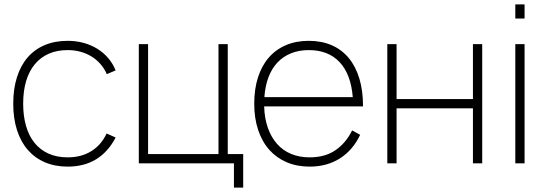

<svg xmlns="http://www.w3.org/2000/svg" viewBox="-20 -740 2477 870"><path d="M287 15Q229.5 15 183.8 -4.5Q138 -24 106 -60.8Q74 -97.5 57 -150.5Q40 -203.5 40 -270Q40 -337 56.8 -390Q73.5 -443 105.2 -479.8Q137 -516.5 183 -535.8Q229 -555 287 -555Q324.5 -555 358.5 -545.8Q392.5 -536.5 420.8 -519Q449 -501.5 470.2 -476.8Q491.5 -452 504 -421L464 -404Q453 -429.5 435.2 -449.8Q417.5 -470 394.8 -484Q372 -498 344.8 -505.5Q317.5 -513 287 -513Q239 -513 201.5 -496.8Q164 -480.5 138 -449.2Q112 -418 98.5 -373Q85 -328 85 -270Q85 -215 97.8 -170Q110.5 -125 136 -93.2Q161.5 -61.5 199.2 -44.2Q237 -27 287 -27Q348 -27 393.2 -54.8Q438.5 -82.5 463 -135L504 -117Q470 -51.5 415.5 -18.2Q361 15 287 15Z M1040 110V0H609V-540H651V-42H970V-540H1012V-42H1082V110Z M1383 -27Q1453 -27 1500.2 -59.5Q1547.5 -92 1575.5 -149L1612 -129Q1578.5 -59 1519.8 -22Q1461 15 1383 15Q1325.5 15 1279.2 -4.8Q1233 -24.5 1200.2 -61.2Q1167.5 -98 1149.8 -151Q1132 -204 1132 -270Q1132 -336.5 1149 -389.5Q1166 -442.5 1198 -479.2Q1230 -516 1275.8 -535.5Q1321.5 -555 1379 -555Q1437.5 -555 1483.2 -535Q1529 -515 1560.5 -476.8Q1592 -438.5 1608.5 -383.5Q1625 -328.5 1625 -258H1177Q1178.5 -203.5 1193.8 -160.5Q1209 -117.5 1235.5 -87.8Q1262 -58 1299.2 -42.5Q1336.5 -27 1383 -27ZM1578.5 -300Q1570 -404 1518.8 -458.5Q1467.5 -513 1379 -513Q1334.5 -513 1298.8 -498.5Q1263 -484 1237.2 -456.8Q1211.5 -429.5 1196.5 -390Q1181.5 -350.5 1178 -300Z M1735 0V-540H1777V-291H2123V-540H2165V0H2123V-249H1777V0Z M2315 -656V-720H2357V-656ZM2315 0V-540H2357V0Z"/></svg>

Font: Vela Sans ExtLt
Style: Regular
Weight: 200
Designer: Principal design: Mikhail Sharanda - project Manrope.
Design modification: Ravid Balaliev
Foundry: Mikhail Sharanda
Version: Version 1.001